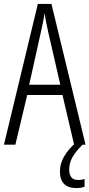

<svg xmlns="http://www.w3.org/2000/svg" viewBox="-20 -734 454 974"><path d="M356 0 297 -252H118L58 0H0L172 -714H241L414 0ZM224 -574Q218 -600 214 -622Q210 -644 206 -667Q200 -624 188 -574L128 -304H286ZM331 126Q331 179 376 179Q386 179 395 177.5Q404 176 409 174V213Q392 220 368 220Q284 220 284 135Q284 96 306 58.5Q328 21 366 -11L399 0Q363 35 347 64.5Q331 94 331 126Z"/></svg>

Font: Noto Sans Malayalam ExtraCondensed Light
Style: Regular
Weight: 300
Width: 2
Designer: Jelle Bosma - Monotype Design Team
Foundry: Monotype Imaging Inc.
Version: Version 2.104; ttfautohint (v1.8.4.7-5d5b)